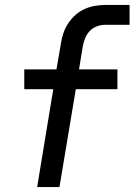

<svg xmlns="http://www.w3.org/2000/svg" viewBox="-20 -755 543 775"><path d="M130 0 195 -395H78V-475H208L226 -580Q229 -601 236 -621.5Q243 -642 255.5 -661Q268 -680 285 -695Q302 -710 322.5 -719Q343 -728 364 -731.5Q385 -735 406 -735H503V-655H406Q389 -655 372 -649Q355 -643 342.5 -630Q330 -617 323.5 -600.5Q317 -584 314 -567L299 -475H454V-395H286L220 0Z"/></svg>

Font: Iosevka SS04 Medium
Style: Italic
Weight: 500
Italic angle: -9°
Monospace: yes
Designer: Belleve Invis
Foundry: Belleve Invis
Version: Version 19.0.0; ttfautohint (v1.8.4)